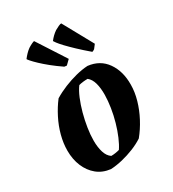

<svg xmlns="http://www.w3.org/2000/svg" viewBox="-175 -806 822 912"><g transform="rotate(-30 236.0 -350.0)"><path d="M163.4 8.9Q119.9 3.9 89.8 -20.8Q59.8 -45.4 43.6 -84Q27.4 -122.6 27.4 -169.9Q27.4 -210 38.5 -252.1Q49.6 -294.2 70 -334.2Q90.3 -374.2 115.7 -407Q145.3 -425 178.9 -438.7Q212.5 -452.4 246.9 -461.2Q281.4 -469.9 311.3 -471.5Q376.5 -464.1 411.3 -414.3Q446.1 -364.6 445.2 -291.7Q445.2 -252.1 432.9 -209.1Q420.6 -166 399 -125.2Q377.5 -84.5 350.1 -51.1Q325.3 -34.7 293.2 -21.7Q261 -8.8 227.6 -0.7Q194.2 7.3 163.4 8.9ZM195.6 -44.7Q207.5 -44.7 220.1 -46.7Q232.7 -48.7 241 -51.3Q255.2 -72.2 268.3 -103Q281.4 -133.8 291.7 -169.8Q302 -205.8 307.7 -242.5Q313.4 -279.2 313.9 -311Q314.4 -348.4 306.7 -376.2Q299 -403.9 281.1 -418Q267.7 -418 255 -416.5Q242.4 -415 232.2 -412Q217 -391.6 203.9 -360.1Q190.8 -328.5 180.7 -291.6Q170.7 -254.6 165 -217.9Q159.2 -181.1 159.2 -148.8Q159.2 -112.9 167.7 -85.4Q176.2 -57.8 195.6 -44.7ZM364.9 -517.7Q330.3 -547.2 304.7 -571.5Q279.2 -595.8 262.4 -613.5Q245.7 -631.3 237.5 -642.3Q229.3 -653.4 228.3 -655.8Q237 -667 246.2 -676Q255.5 -685.1 267.5 -693.4Q278.2 -699.7 289 -704.5Q299.8 -709.3 304.3 -708.8L394.3 -545.3L378.5 -524.8Q376.6 -523.1 372.8 -521Q369 -518.8 364.9 -517.7ZM227.3 -521.8 214.3 -523.3Q183 -544.7 157.7 -565.1Q132.5 -585.6 114.6 -602.6Q96.8 -619.5 87 -630.8Q77.1 -642 76.7 -644.4Q85.3 -655.6 94.9 -665.6Q104.4 -675.6 115.9 -683.9Q126.7 -690.7 137.2 -695.7Q147.7 -700.8 150.7 -700.3L251.1 -545Z"/></g></svg>

Font: Labrada
Style: Italic
Weight: 400
Italic angle: -7°
Designer: Mercedes Jáuregui
Foundry: Omnibus-Type Team
Version: Version 1.000